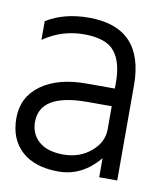

<svg xmlns="http://www.w3.org/2000/svg" viewBox="-59 -874 454 535"><g transform="rotate(10 168.5 -606.5)"><path d="M256 -446Q208 -388 141 -388Q74 -388 37 -421.5Q0 -455 0 -514.5Q0 -574 47.5 -608.5Q95 -643 175 -643H256V-661Q256 -718 232 -747.5Q208 -777 145.5 -777Q83 -777 31 -741V-794Q81 -825 151 -825Q307 -825 307 -661V-392H256ZM256 -527V-593H187Q53 -593 53 -513Q53 -479 77 -458Q101 -437 146.5 -437Q192 -437 224 -464Q256 -491 256 -527Z"/></g></svg>

Font: Hind Jalandhar Light
Style: Regular
Weight: 300
Designer: Namrata Goyal
Foundry: Indian Type Foundry
Version: Version 0.702;PS 1.0;hotconv 1.0.81;makeotf.lib2.5.63406